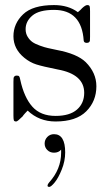

<svg xmlns="http://www.w3.org/2000/svg" viewBox="-20 -468 434 757"><path d="M193 61Q237 61 237 133Q237 167 223.5 200.5Q210 234 195.5 251.5Q181 269 174 269Q172 269 169.5 268Q167 267 167.5 262.5Q168 258 174 251Q221 199 221 134V122Q211 134 193 134Q177 134 166.5 123.5Q156 113 156 98Q156 83 166.5 72Q177 61 193 61ZM33 -13V-145Q33 -156 33.5 -160Q34 -164 37 -167Q40 -170 46 -170Q53 -170 55.5 -167Q58 -164 60 -153Q75 -84 107.5 -47.5Q140 -11 199 -11Q255 -11 283.5 -36Q312 -61 312 -102Q312 -175 208 -194Q148 -206 123 -214Q98 -222 76 -240Q33 -275 33 -325Q33 -375 71 -411.5Q109 -448 193 -448Q249 -448 287 -420Q298 -429 304 -436Q317 -448 324 -448Q332 -448 333.5 -443Q335 -438 335 -424V-323Q335 -312 334.5 -308Q334 -304 331 -301.5Q328 -299 322 -299Q311 -299 310 -308Q302 -429 193 -429Q134 -429 107.5 -406.5Q81 -384 81 -353Q81 -336 89 -323Q97 -310 107.5 -302.5Q118 -295 137.5 -288Q157 -281 169 -278.5Q181 -276 204 -271Q284 -256 318 -223Q360 -181 360 -128Q360 -69 320 -29Q280 11 199 11Q134 11 89 -32Q83 -26 78.5 -21Q74 -16 72.5 -14Q71 -12 70.5 -11Q70 -10 69 -9Q49 11 44 11Q36 11 34.5 6Q33 1 33 -13Z"/></svg>

Font: CMU Serif
Style: Roman
Weight: 500
Version: Version 0.7.0